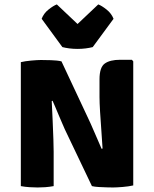

<svg xmlns="http://www.w3.org/2000/svg" viewBox="-20 -822 680 848"><path d="M72 -547.5Q90.5 -552 118 -554.5Q145.5 -557 160.5 -557Q176 -557 204.5 -556.2Q233 -555.5 251.5 -551L215.5 -378.5L208.5 -375.5Q210.5 -336 212.5 -290.2Q214.5 -244.5 215.8 -206.8Q217 -169 217 -152V0Q197.5 3.5 179.5 4.8Q161.5 6 146 6Q132 6 111.2 4.8Q90.5 3.5 72 0ZM266 -251.5Q262.5 -259.5 255 -276.8Q247.5 -294 239 -314.2Q230.5 -334.5 223 -352.2Q215.5 -370 211.5 -378.5L169 -425L251.5 -551L369 -300.5Q372.5 -293.5 380.8 -275Q389 -256.5 398.5 -234.5Q408 -212.5 416.5 -193Q425 -173.5 429 -164L479 -112L386 0ZM568.5 -551V-3Q549 1.5 521.5 3.8Q494 6 479.5 6Q469.5 6 452 5.5Q434.5 5 416.2 4Q398 3 386 0L426 -164L433 -166Q431 -199 427.8 -243Q424.5 -287 422 -328Q419.5 -369 419.5 -393.5V-471.5Q419.5 -524.5 442.5 -541.2Q465.5 -558 511 -558H562.5ZM255.5 -614 164 -739Q173 -763 194.5 -780Q216 -797 231 -802.5L322.5 -716L414 -802.5Q429 -797 450.5 -780Q472 -763 481.5 -739L389.5 -614Q376 -610.5 358.5 -608.2Q341 -606 322.5 -606Q304 -606 286.5 -608.2Q269 -610.5 255.5 -614Z"/></svg>

Font: Signika SC
Style: Regular
Weight: 300
Designer: Anna Giedryś
Foundry: Anna Giedryś
Version: Version 2.000